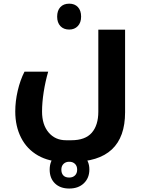

<svg xmlns="http://www.w3.org/2000/svg" viewBox="-20 -660 801 1068"><path d="M336.9 240.2Q253.4 240.2 191.7 205.1Q129.9 169.9 97.4 106.2Q64.9 42.5 64.9 -40Q64.9 -96.7 78.6 -155.5Q92.3 -214.4 116.2 -261.2H248Q232.4 -207.5 223.1 -148.7Q213.9 -89.8 213.9 -39.1Q213.9 33.7 250.5 76.9Q287.1 120.1 347.2 120.1H377Q454.1 120.1 490.5 78.4Q526.9 36.6 526.9 -39.1V-495.1H675.8V-35.2Q675.8 240.2 380.9 240.2ZM365.2 388.7Q314.9 388.7 285.6 360.1Q256.3 331.5 256.3 283.7Q256.3 235.8 285.6 207.3Q314.9 178.7 365.2 178.7Q414.6 178.7 445.8 207.3Q477.1 235.8 477.1 282.7Q477.1 330.1 446.5 359.4Q416 388.7 365.2 388.7ZM365.2 327.6Q384.8 327.6 397 315.9Q409.2 304.2 409.2 283.7Q409.2 263.2 397 251.5Q384.8 239.7 365.2 239.7Q345.7 239.7 333.5 251.5Q321.3 263.2 321.3 283.7Q321.3 304.2 332.3 315.9Q343.3 327.6 365.2 327.6ZM365.2 -495.6Q334 -495.6 315.9 -514.9Q297.9 -534.2 297.9 -567.4Q297.9 -601.1 315.7 -620.4Q333.5 -639.6 365.2 -639.6Q395.5 -639.6 413.3 -620.6Q431.2 -601.6 431.2 -567.4Q431.2 -534.2 412.8 -514.9Q394.5 -495.6 365.2 -495.6Z"/></svg>

Font: Noto Sans Kufi Arabic
Style: Bold
Weight: 700
Designer: Monotype Design team
Foundry: Monotype Imaging Inc.
Version: Version 1.02